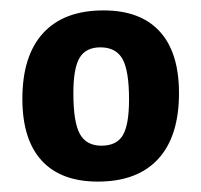

<svg xmlns="http://www.w3.org/2000/svg" viewBox="-20 -672 387 369"><path d="M179 -652Q250 -652 287 -611.5Q324 -571 324 -493Q324 -410 284 -366.5Q244 -323 168 -323Q97 -323 60 -363.5Q23 -404 23 -482Q23 -565 63 -608.5Q103 -652 179 -652ZM173 -581Q145 -581 133 -561Q121 -541 121 -493Q121 -437 133.5 -414.5Q146 -392 175 -392Q204 -392 216 -412Q228 -432 228 -481Q228 -536 215.5 -558.5Q203 -581 173 -581Z"/></svg>

Font: Alegreya Sans
Style: Bold
Weight: 700
Designer: Juan Pablo del Peral
Foundry: Huerta Tipografica
Version: Version 2.007